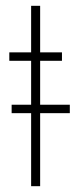

<svg xmlns="http://www.w3.org/2000/svg" viewBox="-20 -640 280 660"><path d="M20 -251H220V-280H20ZM12 -460V-431H193V-460ZM87 -620V0H118V-620Z"/></svg>

Font: Jost ExtraLight
Style: Regular
Weight: 250
Version: Version 3.710